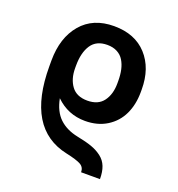

<svg xmlns="http://www.w3.org/2000/svg" viewBox="-140 -667 938 1014"><g transform="rotate(20 329.0 -160.5)"><path d="M534.7 232.4H428.7Q428.7 204.1 405.5 191.2Q382.3 178.2 322.8 165.5Q79.6 113.8 79.6 -236.3V-269Q80.1 -397.5 146 -475.1Q211.9 -552.7 329.6 -552.7Q447.3 -552.7 513.7 -480Q580.1 -407.2 580.1 -287.6V-273.9Q580.1 -203.1 554.2 -148.4Q528.3 -93.8 476.6 -61.5Q424.8 -29.3 354.5 -29.3Q258.3 -29.3 189.5 -96.7Q203.1 -26.4 242.7 11.2Q282.2 48.8 347.2 62Q397.5 71.8 429.7 83.3Q461.9 94.7 487.1 114Q512.2 133.3 523.4 162.1Q534.7 190.9 534.7 232.4ZM448.2 -273.9V-287.6Q448.2 -322.3 442.1 -350.1Q436 -377.9 422.6 -400.1Q409.2 -422.4 385.5 -434.8Q361.8 -447.3 329.6 -447.3Q268.1 -447.3 239.5 -404.1Q210.9 -360.8 210.9 -287.6V-273.9Q210.9 -212.9 240 -173.6Q269 -134.3 329.6 -134.3Q390.1 -134.3 419.2 -173.6Q448.2 -212.9 448.2 -273.9Z"/></g></svg>

Font: Interop SemBd
Style: Regular
Weight: 600
Designer: Rasmus Andersson, Google, Jang Haemin
Foundry: jhaemin
Version: Version 1.007